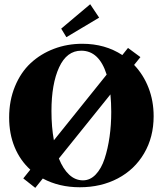

<svg xmlns="http://www.w3.org/2000/svg" viewBox="-20 -886 785 922"><path d="M298.8 -707.5 273.9 -748.5 413.1 -865.7 456.1 -801.3ZM149.4 16.1 91.8 -29.3 125.5 -71.3Q76.7 -115.7 50.3 -179.4Q23.9 -243.2 23.9 -321.8Q23.9 -403.3 51.8 -470.9Q79.6 -538.6 127.4 -583Q175.3 -627.4 239 -651.6Q302.7 -675.8 375.5 -675.8Q484.4 -675.8 567.4 -621.6L594.7 -655.8L654.3 -611.8L624 -574.2Q668.9 -527.3 693.4 -464.1Q717.8 -400.9 717.8 -328.1Q717.8 -227.5 672.1 -149.7Q626.5 -71.8 545.9 -29.3Q465.3 13.2 363.3 13.2Q263.7 13.2 185.5 -28.8ZM227.1 -352.5Q227.1 -275.4 238.8 -212.4L492.2 -527.8Q456.1 -642.6 370.1 -642.6Q300.8 -642.6 263.9 -562.7Q227.1 -482.9 227.1 -352.5ZM378.4 -20Q413.1 -20 439.9 -48.3Q466.8 -76.7 482.4 -124.3Q498 -171.9 506.1 -229Q514.2 -286.1 514.2 -348.6Q514.2 -391.1 510.3 -432.6L262.7 -125Q282.7 -74.7 312 -47.4Q341.3 -20 378.4 -20Z"/></svg>

Font: Elstob Grade
Style: Regular
Weight: 400
Designer: Peter S. Baker
Version: Version 1.015